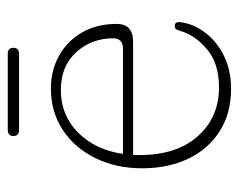

<svg xmlns="http://www.w3.org/2000/svg" viewBox="-80 -524 614 494"><g transform="rotate(-90 227.0 -277.0)"><path d="M412.5 -283.5Q412.5 -241.5 366 -241.5H75.5Q75 -234 75 -226Q75 -129 123.8 -74.8Q172.5 -20.5 249 -20.5Q311.5 -20.5 348.2 -52.2Q385 -84 395 -122Q398 -134.5 407 -134.5Q418.5 -134.5 417 -120Q413 -87 390.8 -57Q368.5 -27 331.2 -8.2Q294 10.5 245.5 10.5Q182 10.5 136 -19Q90 -48.5 65.5 -100Q41 -151.5 41 -218.5Q41 -285 67 -338.2Q93 -391.5 139.2 -422.2Q185.5 -453 246.5 -453Q293 -453 330.8 -432Q368.5 -411 390.5 -373Q412.5 -335 412.5 -283.5ZM242.5 -427.5Q177.5 -427.5 133 -383.2Q88.5 -339 78 -267.5H347.5Q375.5 -267.5 375.5 -292.5Q375.5 -348.5 339.5 -388Q303.5 -427.5 242.5 -427.5ZM124 -549.5Q124 -564 140 -564H335.5Q351 -564 351 -549.5Q351 -535 335.5 -535H140Q124 -535 124 -549.5Z"/></g></svg>

Font: Fraunces 72pt S100 Thin
Style: Regular
Weight: 100
Version: Version 1.000; ttfautohint (v1.8.3)